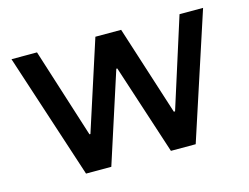

<svg xmlns="http://www.w3.org/2000/svg" viewBox="-77 -634 979 756"><g transform="rotate(-15 413.0 -255.5)"><path d="M188 0 21 -511H125L241 -146H245L363 -511H468L585 -146H590L706 -511H802L635 0H534L414 -368H410L291 0Z"/></g></svg>

Font: Chivo Medium
Style: Regular
Weight: 400
Version: Version 2.002